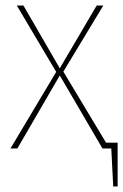

<svg xmlns="http://www.w3.org/2000/svg" viewBox="-20 -539 447 697"><path d="M365 -21H407V138H391L384 0H352L197 -265L43 0H18L184 -278L41 -519H65L197 -291L331 -519H355L210 -279Z"/></svg>

Font: Fira Sans Condensed Thin
Style: Regular
Weight: 250
Width: 3
Designer: Carrois Corporate & Edenspiekermann AG
Foundry: Carrois Corporate GbR & Edenspiekermann AG
Version: Version 4.203